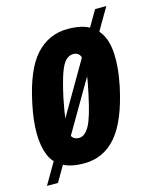

<svg xmlns="http://www.w3.org/2000/svg" viewBox="-114 -663 636 793"><g transform="rotate(-15 204.0 -267.0)"><path d="M161 10Q50 10 19 -67Q-12 -144 17 -282Q46 -423 101.5 -483.5Q157 -544 238 -544Q316 -544 353.5 -508Q391 -472 396.5 -408Q402 -344 385 -261Q355 -119 300 -54.5Q245 10 161 10ZM168 -97Q193 -97 212.5 -132Q232 -167 252 -263Q263 -312 267.5 -351.5Q272 -391 265 -414.5Q258 -438 233 -438Q216 -438 201.5 -424Q187 -410 174.5 -374.5Q162 -339 148 -275Q137 -221 132 -181Q127 -141 134.5 -119Q142 -97 168 -97ZM-12 60 369 -594H417L35 60Z"/></g></svg>

Font: Mona Sans Condensed
Style: Bold Italic
Weight: 700
Width: 3
Italic angle: -11.7°
Designer: Deni Anggara
Foundry: GitHub
Version: Version 1.001; ttfautohint (v1.8.4.7-5d5b);gftools[0.9.31]